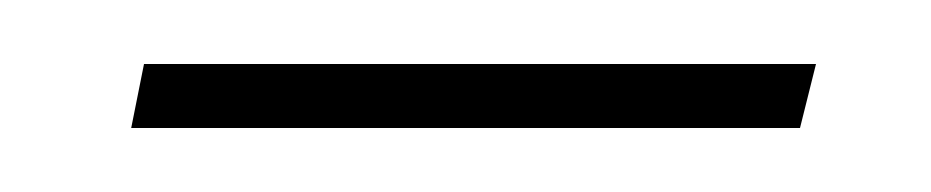

<svg xmlns="http://www.w3.org/2000/svg" viewBox="-20 -309 291 60"><path d="M21 -269 25 -289H235L230 -269Z"/></svg>

Font: Noto Serif Display ExtraCondensed
Style: Bold Italic
Weight: 700
Width: 2
Italic angle: -12°
Designer: Monotype Design Team
Foundry: Monotype Imaging Inc.
Version: Version 2.009